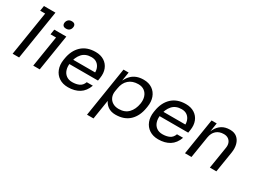

<svg xmlns="http://www.w3.org/2000/svg" viewBox="-49 -1500 3280 2460"><g transform="rotate(30 1591.0 -270.0)"><path d="M136 0H40L156 -730H252ZM240 -654H70L82 -730H252Z M441 0H345L430 -534H526ZM514 -458H336L348 -534H526ZM471 -620Q439 -620 426 -637Q413 -654 417 -680Q422 -706 440 -723Q458 -740 490 -740Q522 -740 535 -723Q548 -706 543 -680Q539 -654 521 -637Q503 -620 471 -620Z M867 18Q789 18 734.5 -18Q680 -54 656 -116.5Q632 -179 644 -258L647 -276Q667 -405 745 -478.5Q823 -552 952 -552Q1027 -552 1079.5 -518.5Q1132 -485 1155 -426.5Q1178 -368 1166 -292L1159 -249H685L696 -321H1100L1072 -282Q1081 -335 1067 -377Q1053 -419 1020.5 -443.5Q988 -468 938 -468Q850 -468 801 -412.5Q752 -357 738 -267Q729 -210 743 -164.5Q757 -119 792.5 -92.5Q828 -66 881 -66Q940 -66 983 -86Q1026 -106 1045 -159H1135Q1102 -67 1033.5 -24.5Q965 18 867 18Z M1352 200H1256L1372 -534H1448L1411 -303L1394 -305Q1418 -418 1484 -485Q1550 -552 1663 -552Q1739 -552 1791.5 -516Q1844 -480 1866.5 -417.5Q1889 -355 1876 -276L1873 -258Q1853 -129 1776 -55.5Q1699 18 1570 18Q1502 18 1456 -15Q1410 -48 1389.5 -105Q1369 -162 1377 -235L1408 -155ZM1569 -66Q1659 -66 1711.5 -120.5Q1764 -175 1779 -267Q1788 -324 1773 -369.5Q1758 -415 1722 -441.5Q1686 -468 1632 -468Q1546 -468 1492 -420.5Q1438 -373 1425 -287L1417 -241Q1409 -190 1426 -150.5Q1443 -111 1480 -88.5Q1517 -66 1569 -66Z M2202 18Q2124 18 2069.5 -18Q2015 -54 1991 -116.5Q1967 -179 1979 -258L1982 -276Q2002 -405 2080 -478.5Q2158 -552 2287 -552Q2362 -552 2414.5 -518.5Q2467 -485 2490 -426.5Q2513 -368 2501 -292L2494 -249H2020L2031 -321H2435L2407 -282Q2416 -335 2402 -377Q2388 -419 2355.5 -443.5Q2323 -468 2273 -468Q2185 -468 2136 -412.5Q2087 -357 2073 -267Q2064 -210 2078 -164.5Q2092 -119 2127.5 -92.5Q2163 -66 2216 -66Q2275 -66 2318 -86Q2361 -106 2380 -159H2470Q2437 -67 2368.5 -24.5Q2300 18 2202 18Z M2686 0H2590L2675 -534H2751L2715 -305H2703Q2715 -378 2744 -433Q2773 -488 2821.5 -519Q2870 -550 2940 -550H2944Q3006 -550 3045 -517.5Q3084 -485 3099 -429.5Q3114 -374 3103 -305L3054 0H2958L3010 -325Q3016 -365 3004.5 -395.5Q2993 -426 2966.5 -444Q2940 -462 2901 -462Q2833 -462 2790.5 -424.5Q2748 -387 2737 -319Z"/></g></svg>

Font: Sora Variable Italic
Style: Regular
Weight: 400
Designer: Jonathan Barnbrook, Julián Moncada
Foundry: Barnbrook Fonts
Version: Version 2.000